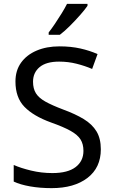

<svg xmlns="http://www.w3.org/2000/svg" viewBox="-20 -964 589 994"><path d="M502 -191Q502 -96 433 -43Q364 10 247 10Q187 10 136 1Q85 -8 51 -24V-110Q87 -94 140.5 -81Q194 -68 251 -68Q331 -68 371.5 -99Q412 -130 412 -183Q412 -218 397 -242Q382 -266 345.5 -286.5Q309 -307 244 -330Q153 -363 106.5 -411Q60 -459 60 -542Q60 -599 89 -639.5Q118 -680 169.5 -702Q221 -724 288 -724Q347 -724 396 -713Q445 -702 485 -684L457 -607Q420 -623 376.5 -634Q333 -645 286 -645Q219 -645 185 -616.5Q151 -588 151 -541Q151 -505 166 -481Q181 -457 215 -438Q249 -419 307 -397Q370 -374 413.5 -347.5Q457 -321 479.5 -284Q502 -247 502 -191ZM433 -934Q421 -916 396 -887.5Q371 -859 342.5 -830.5Q314 -802 290 -784H232V-796Q247 -815 264.5 -841Q282 -867 299 -894.5Q316 -922 327 -944H433Z"/></svg>

Font: Noto Sans Tai Viet
Style: Regular
Weight: 400
Designer: Monotype Design Team
Foundry: Monotype Imaging Inc.
Version: Version 2.003; ttfautohint (v1.8.4.7-5d5b)